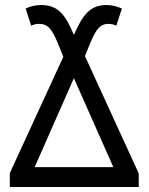

<svg xmlns="http://www.w3.org/2000/svg" viewBox="-20 -744 591 764"><path d="M19 0H532V-54L318 -521L338 -570C364 -634 382 -649 411 -649C424 -649 434 -646 443 -642L465 -710C447 -718 427 -724 403 -724C333 -724 306 -676 274 -605C242 -681 214 -724 144 -724C119 -724 99 -718 82 -710L104 -642C113 -646 123 -649 136 -649C169 -649 186 -631 211 -570L232 -518L19 -55ZM118 -79 274 -433 431 -79Z"/></svg>

Font: Noto Sans Thai
Style: Regular
Weight: 400
Designer: Monotype Design Team
Foundry: Monotype Imaging Inc.
Version: Version 1.901